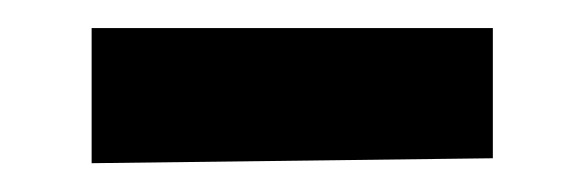

<svg xmlns="http://www.w3.org/2000/svg" viewBox="-20 -743 414 136"><path d="M44.9 -723.1H329.1V-630.9L44.9 -627.4Z"/></svg>

Font: Parastoo FD
Style: Bold-FD
Weight: 700
Foundry: Saber Rastikerdar (saber.rastikerdar@gmail.com)
Version: Version 2.0.1